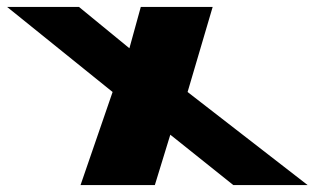

<svg xmlns="http://www.w3.org/2000/svg" viewBox="-232 -533 906 553"><path d="M654 0 308.3 -268 380.5 -513H173.5L140.7 -394L-4.5 -513H-211.5L92.3 -268L0 0H214L258.5 -145L440 0Z"/></svg>

Font: Hussar
Style: BdOpOblFive
Weight: 700
Foundry: Cannot Into Space Fonts
Version: Version 2.00